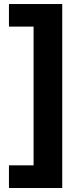

<svg xmlns="http://www.w3.org/2000/svg" viewBox="-20 -751 402 952"><path d="M24.4 181.2V68.8H146.5V-619.1H24.4V-731H288.6V181.2Z"/></svg>

Font: XB Khoramshahr
Style: Bold
Weight: 700
Designer: Behnam
Foundry: Irmug
Version: Version 8.005 2009